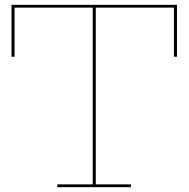

<svg xmlns="http://www.w3.org/2000/svg" viewBox="-20 -772 778 792"><path d="M710 -752V-538H697.5V-740.5H375V-11.5H520V0H216.5V-11.5H362.5V-740.5H40V-538H27.5V-752Z"/></svg>

Font: Hepta Slab ExtraLight Thin
Style: Regular
Weight: 250
Version: Version 1.102